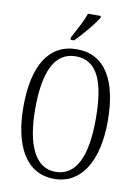

<svg xmlns="http://www.w3.org/2000/svg" viewBox="-101 -996 768 1072"><g transform="rotate(10 283.5 -460.5)"><path d="M238 -784V-771H259C303 -816 362 -886 382 -921V-931H309C294 -886 267 -839 238 -784ZM283 10C435 10 522 -132 522 -358C522 -594 440 -725 284 -725C123 -725 44 -587 44 -359C44 -137 122 10 283 10ZM283 -30C166 -30 111 -157 111 -358C111 -565 163 -685 284 -685C409 -685 454 -565 454 -358C454 -154 403 -30 283 -30Z"/></g></svg>

Font: Noto Serif Devanagari ExtraCondensed Light
Style: Regular
Weight: 300
Width: 2
Designer: Universal Thirst, Indian Type Foundry and the Monotype Design Team
Foundry: Monotype Imaging Inc.
Version: Version 2.004